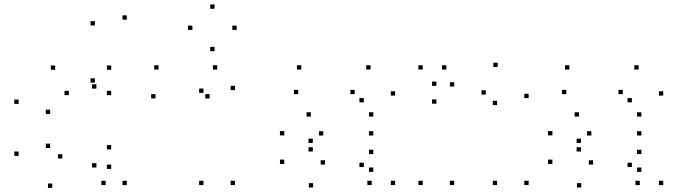

<svg xmlns="http://www.w3.org/2000/svg" viewBox="-20 -846 3140 888"><path d="M566.6 10V-10H546.6V10ZM566.6 -755V-775H546.6V-755ZM418.8 -728.3V-748.3H398.8V-728.3ZM418.8 -463.7V-483.7H398.8V-463.7ZM425.8 -436.1V-456.1H405.8V-436.1ZM425.8 -71.3V-91.3H405.8V-71.3ZM468.7 10V-10H448.7V10ZM235.2 -523.3V-543.3H215.2V-523.3ZM66.2 -365.6V-385.6H46.2V-365.6ZM66.2 -125.2V-145.2H46.2V-125.2ZM221.8 22.8V2.8H201.8V22.8ZM494.3 -64.7V-84.7H474.3V-64.7ZM494.3 -154.9V-174.9H474.3V-154.9ZM268.2 -112.8V-132.8H248.2V-112.8ZM211.9 -161.6V-181.6H191.9V-161.6ZM211.9 -318.7V-338.7H191.9V-318.7ZM298.4 -405.9V-425.9H278.4V-405.9ZM494.3 -405.9V-425.9H474.3V-405.9ZM494.3 -523.3V-543.3H474.3V-523.3Z M1066.8 10V-10H1046.8V10ZM1066.8 -429.2V-449.2H1046.8V-429.2ZM984.6 -524.2V-544.2H964.6V-524.2ZM713.3 -524.2V-544.2H693.3V-524.2ZM699.2 -390.6V-410.6H679.2V-390.6ZM949.4 -390.6V-410.6H929.4V-390.6ZM921 -416.5V-436.5H901V-416.5ZM921 10V-10H901V10ZM1074.6 -707.6V-727.6H1054.6V-707.6ZM972.3 -805.5V-825.5H952.3V-805.5ZM869.7 -707.6V-727.6H849.7V-707.6ZM972.3 -609.2V-629.2H952.3V-609.2Z M1807.5 10V-10H1787.5V10ZM1807.5 -403.9V-423.9H1787.5V-403.9ZM1693.8 -524.2V-544.2H1673.8V-524.2ZM1373.3 -524.2V-544.2H1353.3V-524.2ZM1359.2 -410.6V-430.6H1339.2V-410.6ZM1620.4 -410.6V-430.6H1600.4V-410.6ZM1662.4 -372.7V-392.7H1642.4V-372.7ZM1662.4 -73.4V-93.4H1642.4V-73.4ZM1699.1 10V-10H1679.1V10ZM1706.5 -51.2V-71.2H1686.5V-51.2ZM1706.5 -133.4V-153.4H1686.5V-133.4ZM1483.2 -84.8V-104.8H1463.2V-84.8ZM1426.8 -145.2V-165.2H1406.8V-145.2ZM1426.8 -184.8V-204.8H1406.8V-184.8ZM1475 -219.2V-239.2H1455V-219.2ZM1706.5 -219.2V-239.2H1686.5V-219.2ZM1706.5 -306.8V-326.8H1686.5V-306.8ZM1417.6 -306.8V-326.8H1397.6V-306.8ZM1294.8 -219.8V-239.8H1274.8V-219.8ZM1294.8 -87.8V-107.8H1274.8V-87.8ZM1428.3 21.1V1.1H1408.3V21.1Z M2424.9 10V-10H2404.9V10ZM2424.9 -392.2V-412.2H2404.9V-392.2ZM2281.8 -536.1V-556.1H2261.8V-536.1ZM1998.3 -448.7V-468.7H1978.3V-448.7ZM1998.3 -366.4V-386.4H1978.3V-366.4ZM2226.9 -408.5V-428.5H2206.9V-408.5ZM2279 -359.8V-379.8H2259V-359.8ZM2279 10V-10H2259V10ZM2080.8 10V-10H2060.8V10ZM2080.8 -445.7V-465.7H2060.8V-445.7ZM2044.4 -524.2V-544.2H2024.4V-524.2ZM1935.1 -524.2V-544.2H1915.1V-524.2ZM1935.1 10V-10H1915.1V10Z M3047.5 10V-10H3027.5V10ZM3047.5 -403.9V-423.9H3027.5V-403.9ZM2933.8 -524.2V-544.2H2913.8V-524.2ZM2613.3 -524.2V-544.2H2593.3V-524.2ZM2599.2 -410.6V-430.6H2579.2V-410.6ZM2860.4 -410.6V-430.6H2840.4V-410.6ZM2902.4 -372.7V-392.7H2882.4V-372.7ZM2902.4 -73.4V-93.4H2882.4V-73.4ZM2939.1 10V-10H2919.1V10ZM2946.5 -51.2V-71.2H2926.5V-51.2ZM2946.5 -133.4V-153.4H2926.5V-133.4ZM2723.2 -84.8V-104.8H2703.2V-84.8ZM2666.8 -145.2V-165.2H2646.8V-145.2ZM2666.8 -184.8V-204.8H2646.8V-184.8ZM2715 -219.2V-239.2H2695V-219.2ZM2946.5 -219.2V-239.2H2926.5V-219.2ZM2946.5 -306.8V-326.8H2926.5V-306.8ZM2657.6 -306.8V-326.8H2637.6V-306.8ZM2534.8 -219.8V-239.8H2514.8V-219.8ZM2534.8 -87.8V-107.8H2514.8V-87.8ZM2668.3 21.1V1.1H2648.3V21.1Z"/></svg>

Font: Monaspace Krypton Dots Var
Style: Regular
Weight: 400
Designer: Riley Cran and the Lettermatic Team
Version: Version 1.100 (Monaspace Krypton Dots)